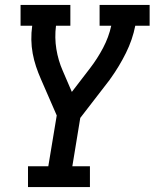

<svg xmlns="http://www.w3.org/2000/svg" viewBox="-20 -550 640 775"><path d="M93 205V121H175L209 -84L145 -231Q134 -256 125.5 -281.5Q117 -307 112 -334Q107 -361 106.5 -389.5Q106 -418 110 -446H63V-530H264V-446H206Q200 -398 207.5 -352Q215 -306 233 -265L270 -179L343 -274Q373 -313 396 -356.5Q419 -400 429 -446H382V-530H584V-446H526Q515 -390 488.5 -336.5Q462 -283 427 -234Q427 -234 427 -234Q427 -234 427 -234L426 -233Q424 -230 422.5 -227.5Q421 -225 419 -223L304 -74L272 121H343V205Z"/></svg>

Font: Iosevka Curly Slab MdExObl
Style: Regular
Weight: 500
Width: 7
Italic angle: -9°
Monospace: yes
Designer: Belleve Invis
Foundry: Belleve Invis
Version: Version 11.1.0; ttfautohint (v1.8.3)